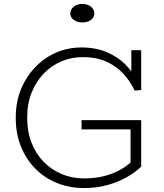

<svg xmlns="http://www.w3.org/2000/svg" viewBox="-20 -941 832 975"><path d="M407 14Q334 14 271 -11Q208 -36 160.5 -83.5Q113 -131 86.5 -196.5Q60 -262 60 -343Q60 -425 87.5 -490Q115 -555 161.5 -602.5Q208 -650 267.5 -675Q327 -700 393 -700Q467 -700 522.5 -676Q578 -652 614 -616.5Q650 -581 668 -544L647 -549V-686H697V-484L664 -481Q640 -531 604 -569Q568 -607 518 -629Q468 -651 401 -651Q343 -651 292 -629.5Q241 -608 202 -567.5Q163 -527 140.5 -470.5Q118 -414 118 -343Q118 -273 140 -216.5Q162 -160 201.5 -119.5Q241 -79 293.5 -57Q346 -35 407 -35Q461 -35 505.5 -46Q550 -57 584.5 -75.5Q619 -94 643 -116V-284H394V-331H697V-95Q666 -65 622.5 -40.5Q579 -16 524.5 -1Q470 14 407 14ZM398 -827Q372 -827 354.5 -840Q337 -853 337 -872Q337 -893 354.5 -907Q372 -921 397 -921Q425 -921 442 -907Q459 -893 459 -872Q459 -853 442 -840Q425 -827 398 -827Z"/></svg>

Font: BioRhyme ExtraBold Light
Style: Regular
Weight: 300
Version: Version 1.600;gftools[0.9.33]